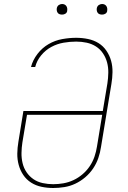

<svg xmlns="http://www.w3.org/2000/svg" viewBox="-20 -932 640 960"><path d="M246 8Q216 8 187.5 2Q159 -4 135.5 -19Q112 -34 96.5 -57Q81 -80 73.5 -107.5Q66 -135 66.5 -164.5Q67 -194 72 -223L97 -377H494L517 -515Q521 -541 521.5 -568Q522 -595 515.5 -619.5Q509 -644 495 -665Q481 -686 460 -699.5Q439 -713 413.5 -718.5Q388 -724 361 -724Q330 -724 298 -718.5Q266 -713 237 -697.5Q208 -682 186 -655.5Q164 -629 156 -597H135Q144 -632 167.5 -662.5Q191 -693 223 -711.5Q255 -730 291 -736.5Q327 -743 361 -743Q391 -743 420 -737Q449 -731 472.5 -716.5Q496 -702 512 -678.5Q528 -655 535.5 -628Q543 -601 542.5 -571Q542 -541 537 -512L485 -197Q481 -169 471.5 -141.5Q462 -114 445.5 -89.5Q429 -65 406 -45.5Q383 -26 356.5 -13.5Q330 -1 301.5 3.5Q273 8 246 8ZM246 -11Q271 -11 297 -15.5Q323 -20 347.5 -31.5Q372 -43 393 -61Q414 -79 429 -101.5Q444 -124 452.5 -149Q461 -174 465 -200L491 -358H115L92 -220Q88 -194 87.5 -167.5Q87 -141 93 -116Q99 -91 113 -70.5Q127 -50 147.5 -36Q168 -22 194 -16.5Q220 -11 246 -11ZM490 -859Q484 -859 478 -861Q472 -863 468.5 -868Q465 -873 464 -879Q463 -885 464 -891Q465 -896 467.5 -900Q470 -904 473.5 -906.5Q477 -909 481.5 -910.5Q486 -912 490 -912Q497 -912 502.5 -909.5Q508 -907 511.5 -902Q515 -897 516 -891Q517 -885 516 -879Q516 -874 513.5 -870Q511 -866 507 -863.5Q503 -861 499 -860Q495 -859 490 -859ZM290 -859Q284 -859 278 -861Q272 -863 268.5 -868Q265 -873 264 -879Q263 -885 264 -891Q265 -896 267.5 -900Q270 -904 273.5 -906.5Q277 -909 281.5 -910.5Q286 -912 290 -912Q297 -912 302.5 -909.5Q308 -907 311.5 -902Q315 -897 316 -891Q317 -885 316 -879Q316 -874 313.5 -870Q311 -866 307 -863.5Q303 -861 299 -860Q295 -859 290 -859Z"/></svg>

Font: Iosevka Curly ThExObl
Style: Regular
Weight: 100
Width: 7
Italic angle: -9°
Monospace: yes
Designer: Belleve Invis
Foundry: Belleve Invis
Version: Version 11.1.0; ttfautohint (v1.8.3)